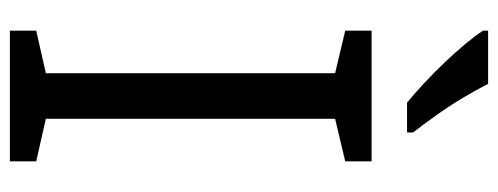

<svg xmlns="http://www.w3.org/2000/svg" viewBox="-322 -662 984 379"><g transform="rotate(90 169.5 -472.0)"><path d="M298 0H40V-52L124 -71V-642L40 -662V-714H298V-662L214 -642V-71L298 -52ZM145 -944Q156 -922 172.5 -894.5Q189 -867 207.5 -841Q226 -815 241 -796V-784H182Q165 -798 144 -817.5Q123 -837 102.5 -858.5Q82 -880 65.5 -900Q49 -920 40 -934V-944Z"/></g></svg>

Font: Noto Sans Vithkuqi
Style: Regular
Weight: 400
Version: Version 1.001